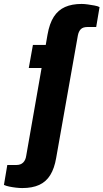

<svg xmlns="http://www.w3.org/2000/svg" viewBox="-100 -755 525 974"><path d="M13 199Q-1 199 -18.5 197Q-36 195 -53 191.5Q-70 188 -80 183L-63 82H-17Q5 82 17.5 69.5Q30 57 33 35L111 -410H46L67 -527H132L141 -579Q151 -636 173 -670Q195 -704 230 -719.5Q265 -735 314 -735Q328 -735 345.5 -732.5Q363 -730 379.5 -727Q396 -724 405 -719L388 -618H344Q321 -618 310 -607Q299 -596 295 -575L185 46Q176 99 155 133Q134 167 99 183Q64 199 13 199Z"/></svg>

Font: Archivo SemiCondensed ExtraBold
Style: Italic
Weight: 800
Width: 4
Italic angle: -10°
Designer: Hector Gatti
Foundry: Omnibus-Type
Version: Version 2.001